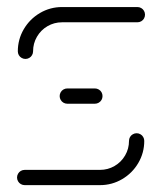

<svg xmlns="http://www.w3.org/2000/svg" viewBox="-20 -539 472 559"><path d="M377.8 -151.1Q383.7 -151.1 388.9 -148.1Q394.1 -145.2 397 -140Q400 -134.8 400 -128.9Q400 -94.1 382.6 -64.4Q365.2 -34.8 335.6 -17.4Q305.9 0 271.1 0H51.9Q45.9 0 40.7 -3Q35.6 -5.9 32.6 -11.1Q29.6 -16.3 29.6 -22.2Q29.6 -28.1 32.6 -33.3Q35.6 -38.5 40.7 -41.5Q45.9 -44.4 51.9 -44.4H271.1Q294.1 -44.4 313.5 -55.7Q333 -67 344.3 -86.5Q355.6 -105.9 355.6 -128.9Q355.6 -134.8 358.5 -140Q361.5 -145.2 366.7 -148.1Q371.9 -151.1 377.8 -151.1ZM278.5 -259.3Q278.5 -253.3 275.6 -248.1Q272.6 -243 267.4 -240Q262.2 -237 256.3 -237H175.9Q170 -237 164.8 -240Q159.6 -243 156.7 -248.1Q153.7 -253.3 153.7 -259.3Q153.7 -265.2 156.7 -270.4Q159.6 -275.6 164.8 -278.5Q170 -281.5 175.9 -281.5H256.3Q262.2 -281.5 267.4 -278.5Q272.6 -275.6 275.6 -270.4Q278.5 -265.2 278.5 -259.3ZM54.1 -367.4Q48.1 -367.4 43 -370.4Q37.8 -373.3 34.8 -378.5Q31.9 -383.7 31.9 -389.6Q31.9 -424.4 49.3 -454.1Q66.7 -483.7 96.3 -501.1Q125.9 -518.5 160.7 -518.5H380Q385.9 -518.5 391.1 -515.6Q396.3 -512.6 399.3 -507.4Q402.2 -502.2 402.2 -496.3Q402.2 -490.4 399.3 -485.2Q396.3 -480 391.1 -477Q385.9 -474.1 380 -474.1H160.7Q137.8 -474.1 118.3 -462.8Q98.9 -451.5 87.6 -432Q76.3 -412.6 76.3 -389.6Q76.3 -383.7 73.3 -378.5Q70.4 -373.3 65.2 -370.4Q60 -367.4 54.1 -367.4Z"/></svg>

Font: 26F Galaxy Sans
Style: Regular
Weight: 400
Designer: C₂₉H₂₅N₃O₅
Version: Version 1.100;FEAKit 1.0